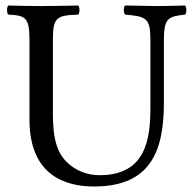

<svg xmlns="http://www.w3.org/2000/svg" viewBox="-20 -667 701 697"><path d="M172 -523C172 -606 187 -611 264 -614C270 -620 270 -641 264 -647C217 -646 168 -645 129 -645C90 -645 49 -646 10 -647C4 -641 4 -620 10 -614C70 -611 87 -606 87 -523V-233C87 -29 219 10 321 10C526 10 575 -117 575 -295V-523C575 -603 592 -607 652 -614C658 -620 658 -641 652 -647C614 -646 573 -645 550 -645C529 -645 480 -646 434 -647C428 -641 428 -620 434 -614C509 -607 526 -604 526 -523V-277C526 -165 511 -31 342 -31C294 -31 253 -49 223 -78C174 -125 172 -201 172 -266Z"/></svg>

Font: Libertinus Serif
Style: Regular
Weight: 400
Designer: Philipp H. Poll, Khaled Hosny
Foundry: Caleb Maclennan
Version: Version 7.050;RELEASE